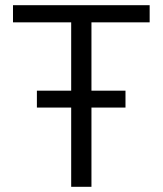

<svg xmlns="http://www.w3.org/2000/svg" viewBox="-20 -719 626 739"><path d="M332 -633V-370H463V-305H332V0H254V-305H122V-370H254V-633H30V-699H556V-633Z"/></svg>

Font: Prompt Light
Style: Regular
Weight: 300
Designer: Katatrad Team
Foundry: CadsonDemak
Version: Version 1.001